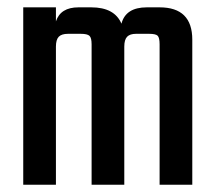

<svg xmlns="http://www.w3.org/2000/svg" viewBox="-20 -508 588 528"><path d="M383.8 -487.8H418.9Q508.8 -487.8 508.8 -398.9V0H418.9V-386.2Q418.9 -404.3 413.6 -409.7Q408.2 -415 390.1 -415H354Q337.4 -415 329.6 -407Q321.8 -398.9 321.8 -379.9V0H231.9V-386.2Q231.9 -403.8 226.1 -409.4Q220.2 -415 202.1 -415H167Q149.4 -415 141.6 -407Q133.8 -398.9 133.8 -379.9V0H43.9V-487.8H133.8V-449.2Q146.5 -487.8 195.8 -487.8H231Q294.9 -487.8 314 -442.9Q325.7 -487.8 383.8 -487.8Z"/></svg>

Font: Teko
Style: Regular
Weight: 400
Designer: Manushi Parikh, Jonny Pinhorn
Foundry: Indian Type Foundry
Version: Version 2.000;PS 1.0;hotconv 1.0.79;makeotf.lib2.5.61930